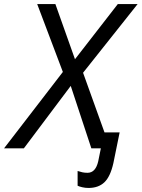

<svg xmlns="http://www.w3.org/2000/svg" viewBox="-72 -734 701 950"><path d="M366 196Q350 196 335 192.5Q320 189 312 185V112Q324 116 335.5 118.5Q347 121 361 121Q401 121 414 64L427 0H380L278 -309L46 0H-52L239 -378L112 -714H202L299 -441L511 -714H609L339 -374L445 -79H520L489 73Q474 140 444.5 168Q415 196 366 196Z"/></svg>

Font: Manna Sans
Style: Italic
Weight: 400
Italic angle: -12°
Designer: Monotype Design Team
Foundry: Monotype Imaging Inc.
Version: Version 2.001.1; ttfautohint (v1.8.2)